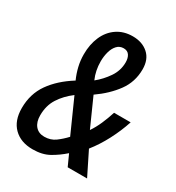

<svg xmlns="http://www.w3.org/2000/svg" viewBox="-176 -833 875 952"><g transform="rotate(30 261.5 -357.0)"><path d="M154 10Q86 10 46 -29.5Q6 -69 6 -141Q6 -222 49 -283Q92 -344 169 -392Q155 -423 147 -456.5Q139 -490 139 -526Q139 -582 158.5 -627Q178 -672 216 -698Q254 -724 306 -724Q360 -724 394.5 -693.5Q429 -663 429 -606Q429 -534 388 -478Q347 -422 281 -376L353 -215Q372 -243 387 -277Q402 -311 414 -349H509Q490 -291 460.5 -234.5Q431 -178 395 -133L461 0H350L321 -64Q286 -33 247.5 -11.5Q209 10 154 10ZM249 -439Q285 -468 312 -507.5Q339 -547 339 -594Q339 -619 328.5 -634.5Q318 -650 296 -650Q273 -650 258 -633.5Q243 -617 236 -591Q229 -565 229 -537Q229 -484 249 -439ZM173 -73Q209 -73 235.5 -92.5Q262 -112 285 -137L200 -327Q156 -294 129.5 -252.5Q103 -211 103 -155Q103 -117 121.5 -95Q140 -73 173 -73Z"/></g></svg>

Font: Noto Sans Condensed Medium
Style: Italic
Weight: 500
Width: 3
Italic angle: -12°
Designer: Monotype Design Team
Foundry: Monotype Imaging Inc.
Version: Version 2.013; ttfautohint (v1.8.4.7-5d5b)